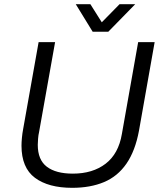

<svg xmlns="http://www.w3.org/2000/svg" viewBox="-20 -888 775 920"><path d="M326 12Q212 12 147.5 -36Q83 -84 83 -190Q83 -206 85 -227.5Q87 -249 91 -270L165 -686H244L167 -254Q164 -242 162.5 -224Q161 -206 161 -194Q161 -122 204.5 -89Q248 -56 329 -56Q424 -56 486 -103.5Q548 -151 564 -246L642 -686H721L646 -262Q628 -165 586 -104Q544 -43 478.5 -15.5Q413 12 326 12ZM628 -868 499 -736H424L343 -868H413L483 -757H444L553 -868Z"/></svg>

Font: Archivo SemiBold Light
Style: Italic
Weight: 300
Italic angle: -10°
Version: Version 2.001